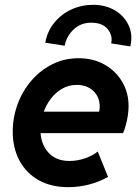

<svg xmlns="http://www.w3.org/2000/svg" viewBox="-20 -774 581 802"><path d="M265.6 7.8Q193.4 7.8 141.4 -21.5Q89.4 -50.8 61.3 -103.3Q33.2 -155.8 33.2 -224.6Q33.2 -283.7 53.5 -338.6Q73.7 -393.6 110.8 -436.8Q147.9 -480 198.2 -505.4Q248.5 -530.8 308.1 -530.8Q369.6 -530.8 416.7 -504.2Q463.9 -477.5 490.5 -432.1Q517.1 -386.7 517.1 -331.1Q517.1 -311.5 513.9 -291Q510.7 -270.5 505.6 -251.7Q500.5 -232.9 494.1 -217.8H127.9L145 -307.6H394Q395.5 -313.5 396 -319.1Q396.5 -324.7 396.5 -329.1Q396.5 -369.1 369.6 -394.3Q342.8 -419.4 300.8 -419.4Q267.6 -419.4 239.7 -403.6Q211.9 -387.7 191.7 -360.8Q171.4 -334 160.2 -300.5Q148.9 -267.1 148.9 -232.4Q148.9 -174.8 180.9 -138.2Q212.9 -101.6 270 -101.6Q303.7 -101.6 336.2 -113Q368.7 -124.5 388.2 -141.1L431.2 -35.2Q395.5 -14.6 352.5 -3.4Q309.6 7.8 265.6 7.8ZM524.4 -580.1 444.3 -592.8Q451.7 -625 429.9 -652.1Q408.2 -679.2 360.8 -679.2Q316.9 -679.2 287.4 -650.9Q257.8 -622.6 250 -583L168.9 -595.7Q178.2 -644.5 207.3 -679.9Q236.3 -715.3 278.6 -734.6Q320.8 -753.9 368.7 -753.9Q420.4 -753.9 459.5 -731Q498.5 -708 517.1 -668.7Q535.6 -629.4 524.4 -580.1Z"/></svg>

Font: Reddit Sans
Style: Bold Italic
Weight: 700
Italic angle: -11.25°
Designer: Stephen Hutchings
Version: Version 1.013